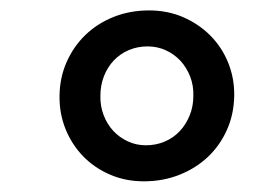

<svg xmlns="http://www.w3.org/2000/svg" viewBox="-20 -807 495 367"><path d="M254.9 -460.4Q219.7 -460.4 189.9 -473.4Q160.2 -486.3 138.7 -508.5Q117.2 -530.8 105.2 -560.5Q93.3 -590.3 93.8 -624Q94.2 -658.7 107.4 -688.5Q120.6 -718.3 143.3 -740.2Q166 -762.2 197.3 -774.7Q228.5 -787.1 265.1 -787.1Q300.3 -787.1 330.1 -774.2Q359.9 -761.2 381.8 -739.3Q403.8 -717.3 416 -687.5Q428.2 -657.7 427.7 -624Q427.2 -588.9 413.8 -558.8Q400.4 -528.8 377.4 -507.1Q354.5 -485.4 323 -472.9Q291.5 -460.4 254.9 -460.4ZM258.8 -529.3Q278.3 -529.3 294.9 -536.4Q311.5 -543.5 323.5 -556.2Q335.4 -568.8 342.5 -586.2Q349.6 -603.5 349.6 -624Q350.1 -643.6 343.5 -660.6Q336.9 -677.7 325 -690.7Q313 -703.6 296.9 -710.9Q280.8 -718.3 262.2 -718.3Q242.7 -718.3 226.1 -711.2Q209.5 -704.1 197.5 -691.4Q185.5 -678.7 178.7 -661.4Q171.9 -644 171.9 -624Q171.4 -604.5 178 -587.2Q184.6 -569.8 196.3 -557.1Q208 -544.4 224.1 -536.9Q240.2 -529.3 258.8 -529.3Z"/></svg>

Font: Merriweather Bold
Style: Italic
Weight: 700
Italic angle: -7°
Designer: Eben Sorkin ( eben@eyebytes.com )
Foundry: Eben Sorkin ( eben@eyebytes.com )
Version: Version 1.5; ttfautohint (v0.97) -l 13 -r 13 -G 200 -x 24 -f